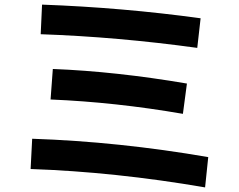

<svg xmlns="http://www.w3.org/2000/svg" viewBox="-20 -773 1040 836"><path d="M113.3 -37.1 120.1 -168.9Q497.1 -156.2 886.7 -88.9L873 43Q481.4 -24.4 113.3 -37.1ZM200.2 -339.8 210 -472.7Q484.4 -461.9 793.9 -409.2L776.4 -277.3Q482.4 -328.1 200.2 -339.8ZM157.2 -624 163.1 -752.9Q512.7 -740.2 853.5 -693.4L838.9 -564.5Q492.2 -612.3 157.2 -624Z"/></svg>

Font: Mgen+ 1c bold
Style: Bold
Weight: 700
Designer: [Source Han Sans]
Ryoko NISHIZUKA  (kana & ideographs); Paul D. Hunt (Latin, Greek & Cyrillic); Wenlong ZHANG  (bopomofo
Version: Version 1.059.20150602